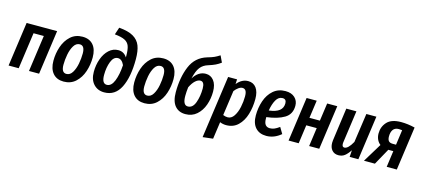

<svg xmlns="http://www.w3.org/2000/svg" viewBox="-69 -1377 4895 2219"><g transform="rotate(15 2378.5 -267.0)"><path d="M263 0 324 -435H201L140 0H19L93 -529H458L384 0Z M505 -188Q505 -276 532.5 -357Q560 -438 617.5 -490.5Q675 -543 760 -543Q843 -543 888.5 -490.5Q934 -438 934 -341Q934 -254 907 -172.5Q880 -91 822.5 -38Q765 15 680 15Q597 15 551 -38.5Q505 -92 505 -188ZM811 -356Q811 -450 752 -450Q708 -450 680.5 -405Q653 -360 641 -296Q629 -232 629 -173Q629 -79 688 -79Q732 -79 759.5 -124.5Q787 -170 799 -233.5Q811 -297 811 -356Z M989 -185Q989 -267 1015 -339.5Q1041 -412 1089 -456Q1137 -500 1200 -500Q1267 -500 1304 -441V-460Q1304 -536 1289 -576.5Q1274 -617 1233.5 -637.5Q1193 -658 1112 -666L1141 -753Q1251 -744 1312 -708.5Q1373 -673 1397 -611Q1421 -549 1421 -451Q1421 -235 1358 -110.5Q1295 14 1165 14Q1086 14 1037.5 -39Q989 -92 989 -185ZM1295 -346Q1266 -410 1219 -410Q1167 -410 1140 -340.5Q1113 -271 1113 -181Q1113 -78 1172 -78Q1226 -78 1257 -154.5Q1288 -231 1295 -346Z M1472 -188Q1472 -276 1499.5 -357Q1527 -438 1584.5 -490.5Q1642 -543 1727 -543Q1810 -543 1855.5 -490.5Q1901 -438 1901 -341Q1901 -254 1874 -172.5Q1847 -91 1789.5 -38Q1732 15 1647 15Q1564 15 1518 -38.5Q1472 -92 1472 -188ZM1778 -356Q1778 -450 1719 -450Q1675 -450 1647.5 -405Q1620 -360 1608 -296Q1596 -232 1596 -173Q1596 -79 1655 -79Q1699 -79 1726.5 -124.5Q1754 -170 1766 -233.5Q1778 -297 1778 -356Z M2380 -319Q2380 -235 2353 -159Q2326 -83 2271 -34.5Q2216 14 2136 14Q2056 14 2010.5 -40.5Q1965 -95 1965 -203Q1965 -379 2020 -511.5Q2075 -644 2211 -685Q2264 -700 2292.5 -713Q2321 -726 2355 -748L2392 -670Q2361 -647 2329 -631.5Q2297 -616 2246 -600Q2188 -583 2154 -539.5Q2120 -496 2099 -402Q2127 -449 2164.5 -473.5Q2202 -498 2247 -498Q2306 -498 2343 -451Q2380 -404 2380 -319ZM2255 -324Q2255 -405 2207 -405Q2177 -405 2146 -376.5Q2115 -348 2089 -294Q2082 -237 2082 -189Q2082 -79 2141 -79Q2200 -79 2227.5 -155Q2255 -231 2255 -324Z M2504 -529H2611L2608 -472Q2666 -543 2742 -543Q2804 -543 2839 -496.5Q2874 -450 2874 -364Q2874 -265 2848 -179Q2822 -93 2766 -39Q2710 15 2625 15Q2585 15 2550 0L2521 205L2399 219ZM2751 -362Q2751 -409 2737.5 -429.5Q2724 -450 2698 -450Q2676 -450 2651 -432.5Q2626 -415 2605 -387L2563 -89Q2593 -77 2618 -77Q2663 -77 2693 -122Q2723 -167 2737 -233Q2751 -299 2751 -362Z M3341 -408Q3341 -306 3261.5 -258.5Q3182 -211 3050 -195V-181Q3050 -128 3068.5 -104.5Q3087 -81 3122 -81Q3151 -81 3176.5 -92Q3202 -103 3235 -127L3279 -53Q3198 15 3105 15Q3022 15 2975 -36.5Q2928 -88 2928 -183Q2928 -275 2956 -357.5Q2984 -440 3043 -491.5Q3102 -543 3188 -543Q3260 -543 3300.5 -505Q3341 -467 3341 -408ZM3222 -405Q3222 -456 3176 -456Q3128 -456 3099 -404.5Q3070 -353 3058 -276Q3142 -286 3182 -318Q3222 -350 3222 -405Z M3615 0 3646 -223H3521L3490 0H3369L3443 -529H3564L3534 -316H3659L3689 -529H3810L3736 0Z M3862 -105Q3862 -125 3864 -136L3918 -529H4039L3985 -143Q3984 -137 3984 -127Q3984 -88 4012 -88Q4056 -88 4108 -181L4158 -529H4278L4204 0H4100L4105 -81Q4074 -34 4043 -9.5Q4012 15 3967 15Q3919 15 3890.5 -17.5Q3862 -50 3862 -105Z M4737 -522 4664 0H4543L4570 -195H4510L4402 0H4271L4408 -225Q4381 -246 4366.5 -278Q4352 -310 4352 -349Q4352 -429 4404 -486Q4456 -543 4572 -543Q4651 -543 4737 -522ZM4477 -348Q4477 -310 4492 -292.5Q4507 -275 4541 -275H4581L4606 -455Q4573 -458 4566 -458Q4520 -458 4498.5 -428Q4477 -398 4477 -348Z"/></g></svg>

Font: Fira Sans Extra Condensed Medium
Style: Italic
Weight: 500
Width: 3
Italic angle: -8°
Designer: Carrois Corporate & Edenspiekermann AG
Foundry: Carrois Corporate GbR & Edenspiekermann AG
Version: Version 4.203